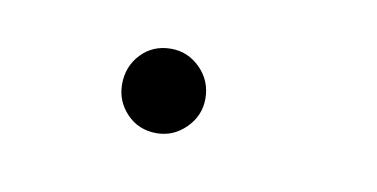

<svg xmlns="http://www.w3.org/2000/svg" viewBox="-28 -108 330 168"><g transform="rotate(10 137.5 -24.5)"><path d="M78 -24Q78 -40 88.5 -51Q99 -62 115 -62Q130 -62 141 -51Q152 -40 152 -24Q152 -9 141 2Q130 13 115 13Q99 13 88.5 2Q78 -9 78 -24Z"/></g></svg>

Font: Jost* Light
Style: Italic
Weight: 300
Italic angle: -10°
Version: Version 3.7